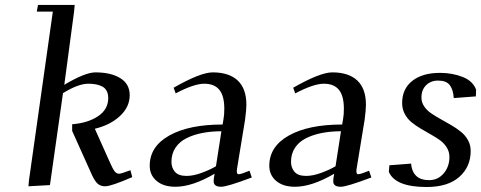

<svg xmlns="http://www.w3.org/2000/svg" viewBox="-20 -749 1947 777"><path d="M95.2 4.9 97.2 -19 193.8 -702.1H128.9L133.8 -729H282.2L279.8 -702.1L240.2 -405.8Q324.7 -456.1 366.2 -456.1Q429.2 -456.1 467 -432.6Q504.9 -409.2 504.9 -363.8Q504.9 -315.9 465.3 -279.3Q425.8 -242.7 363.8 -228L424.8 -91.8Q436.5 -64.9 444.1 -55.4Q451.7 -45.9 461.9 -45.9Q470.2 -45.9 507.8 -60.1L515.1 -32.2Q429.7 4.9 405.8 4.9Q387.2 4.9 375.5 -5.4Q363.8 -15.6 352.1 -41L272 -219.2V-246.1Q336.9 -251.5 377.4 -279.1Q418 -306.6 418 -352.1Q418 -369.6 411.4 -381.6Q404.8 -393.6 392.8 -399.4Q380.9 -405.3 367.7 -407.7Q354.5 -410.2 336.9 -410.2Q296.9 -410.2 234.9 -372.1L182.1 0Z M585.9 -78.1Q585.9 -156.2 665.3 -200.7Q744.6 -245.1 880.9 -245.1L884.8 -269Q887.7 -283.7 887.7 -309.1Q887.7 -360.8 867.7 -385.5Q847.7 -410.2 806.6 -410.2Q765.1 -410.2 690.9 -371.1L682.6 -394Q791.5 -456.1 840.8 -456.1Q907.2 -456.1 942.1 -423.1Q977.1 -390.1 977.1 -325.2Q977.1 -304.7 971.7 -264.2L939 -64.9Q936 -43.9 945.8 -43.9Q955.1 -43.9 989.7 -58.1L999 -30.8Q899.4 6.8 875 6.8Q844.7 6.8 844.7 -15.1Q844.7 -25.4 846.7 -35.2L848.6 -45.9Q758.3 6.8 689.9 6.8Q641.6 6.8 613.8 -16.8Q585.9 -40.5 585.9 -78.1ZM673.8 -94.2Q673.8 -70.3 688 -53.7Q702.1 -37.1 734.9 -37.1Q762.7 -37.1 796.4 -49.6Q830.1 -62 854 -76.2L876 -217.8Q834.5 -217.8 799.1 -210.9Q763.7 -204.1 735.1 -189.9Q706.5 -175.8 690.2 -151.4Q673.8 -127 673.8 -94.2Z M1069.8 -78.1Q1069.8 -156.2 1149.2 -200.7Q1228.5 -245.1 1364.7 -245.1L1368.7 -269Q1371.6 -283.7 1371.6 -309.1Q1371.6 -360.8 1351.6 -385.5Q1331.5 -410.2 1290.5 -410.2Q1249 -410.2 1174.8 -371.1L1166.5 -394Q1275.4 -456.1 1324.7 -456.1Q1391.1 -456.1 1426 -423.1Q1460.9 -390.1 1460.9 -325.2Q1460.9 -304.7 1455.6 -264.2L1422.9 -64.9Q1419.9 -43.9 1429.7 -43.9Q1439 -43.9 1473.6 -58.1L1482.9 -30.8Q1383.3 6.8 1358.9 6.8Q1328.6 6.8 1328.6 -15.1Q1328.6 -25.4 1330.6 -35.2L1332.5 -45.9Q1242.2 6.8 1173.8 6.8Q1125.5 6.8 1097.7 -16.8Q1069.8 -40.5 1069.8 -78.1ZM1157.7 -94.2Q1157.7 -70.3 1171.9 -53.7Q1186 -37.1 1218.8 -37.1Q1246.6 -37.1 1280.3 -49.6Q1314 -62 1337.9 -76.2L1359.9 -217.8Q1318.4 -217.8 1283 -210.9Q1247.6 -204.1 1219 -189.9Q1190.4 -175.8 1174.1 -151.4Q1157.7 -127 1157.7 -94.2Z M1553.7 -53.2 1555.7 -80.1 1643.6 -86.9Q1646 -55.7 1663.8 -37.8Q1681.6 -20 1716.8 -20Q1752.4 -20 1775.6 -47.4Q1798.8 -74.7 1798.8 -113.8Q1798.8 -134.3 1788.3 -151.6Q1777.8 -168.9 1761 -181.2Q1744.1 -193.4 1723.6 -204.8Q1703.1 -216.3 1682.6 -228.5Q1662.1 -240.7 1645.3 -254.4Q1628.4 -268.1 1617.9 -288.1Q1607.4 -308.1 1607.4 -332Q1607.4 -389.2 1648.4 -421.6Q1689.5 -454.1 1760.7 -454.1Q1810.5 -454.1 1852.1 -437.7Q1893.6 -421.4 1906.7 -386.2L1905.8 -358.9L1816.4 -352.1Q1814 -386.7 1800 -404.8Q1786.1 -422.9 1752.4 -422.9Q1723.6 -422.9 1704.6 -404.3Q1685.5 -385.7 1685.5 -354Q1685.5 -335 1696.5 -318.6Q1707.5 -302.2 1725.1 -290.3Q1742.7 -278.3 1763.9 -266.6Q1785.2 -254.9 1806.4 -242.4Q1827.6 -230 1845.2 -215.8Q1862.8 -201.7 1873.8 -181.9Q1884.8 -162.1 1884.8 -138.2Q1884.8 -73.7 1838.6 -33Q1792.5 7.8 1706.5 7.8Q1580.1 7.8 1553.7 -53.2Z"/></svg>

Font: Dehuti Alt
Style: Bold-Italic
Weight: 700
Version: Version 1.2